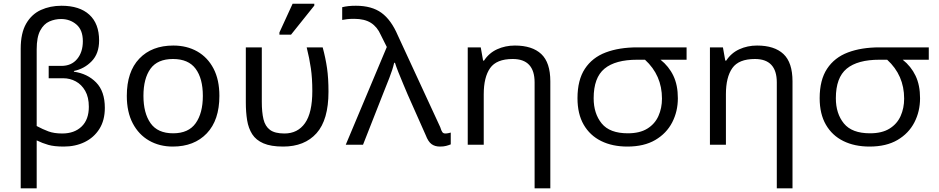

<svg xmlns="http://www.w3.org/2000/svg" viewBox="-20 -778 5046 1032"><path d="M177.2 234.4H91.3V-516.6Q91.3 -600.1 120.6 -650.9Q149.9 -701.7 199.7 -724.4Q249.5 -747.1 310.5 -747.1Q407.7 -747.1 460.2 -699Q512.7 -650.9 512.7 -560.5Q512.7 -490.2 473.1 -449.2Q433.6 -408.2 377.4 -396.5V-392.6Q450.2 -382.3 496.8 -334.7Q543.5 -287.1 543.5 -198.2Q543.5 -131.3 514.2 -85Q484.9 -38.6 435.1 -14.4Q385.3 9.8 322.8 9.8Q271.5 9.8 239.7 0.7Q208 -8.3 177.2 -23.4ZM314.5 -60.5Q379.9 -60.5 418.7 -97.9Q457.5 -135.3 457.5 -204.1Q457.5 -255.4 438 -289.6Q418.5 -323.7 387.2 -340.6Q356 -357.4 319.8 -357.4H241.7V-423.8H310.1Q363.8 -423.8 394.5 -460.7Q425.3 -497.6 425.3 -556.6Q425.3 -616.7 390.9 -646.2Q356.4 -675.8 308.1 -675.8Q275.4 -675.8 245.4 -662.6Q215.3 -649.4 196.3 -614Q177.2 -578.6 177.2 -512.7V-100.6Q210 -83 240.2 -71.8Q270.5 -60.5 314.5 -60.5Z M1159.2 -262.7Q1159.2 -132.3 1091.6 -61.3Q1023.9 9.8 908.7 9.8Q837.4 9.8 781.5 -22.2Q725.6 -54.2 693.6 -115Q661.6 -175.8 661.6 -262.7Q661.6 -392.6 728.8 -462.9Q795.9 -533.2 911.6 -533.2Q984.4 -533.2 1040.3 -501.5Q1096.2 -469.7 1127.7 -409.4Q1159.2 -349.1 1159.2 -262.7ZM751 -262.7Q751 -169.9 789.3 -115.7Q827.6 -61.5 910.6 -61.5Q993.2 -61.5 1031.7 -115.7Q1070.3 -169.9 1070.3 -262.7Q1070.3 -356 1031.5 -408.4Q992.7 -460.9 909.7 -460.9Q826.7 -460.9 788.8 -408.4Q751 -356 751 -262.7Z M1502 9.8Q1436 9.8 1396 -7.6Q1356 -24.9 1335.7 -56.6Q1315.4 -88.4 1308.3 -131.8Q1301.3 -175.3 1301.3 -227.5V-523.4H1387.2V-230.5Q1387.2 -174.8 1396.2 -137Q1405.3 -99.1 1431.4 -79.8Q1457.5 -60.5 1508.8 -60.5Q1580.1 -60.5 1619.4 -116.2Q1658.7 -171.9 1658.7 -289.1Q1658.7 -357.4 1650.9 -411.1Q1643.1 -464.8 1628.4 -523.4H1714.4Q1730 -465.8 1737.8 -411.9Q1745.6 -357.9 1745.6 -285.2Q1745.6 -133.8 1681.4 -62Q1617.2 9.8 1502 9.8ZM1544.4 -591.8H1481.9V-603.5L1552.7 -757.8H1669.4V-748Z M2344.7 9.8Q2317.9 9.8 2299.8 -3.2Q2281.7 -16.1 2268.1 -51.8L2171.4 -269.5Q2161.6 -293 2147.9 -325.2Q2134.3 -357.4 2121.8 -388.7Q2109.4 -419.9 2103 -440.4H2098.6Q2090.8 -405.3 2072.8 -359.4Q2054.7 -313.5 2039.1 -274.4L1931.2 0H1838.4L2059.1 -525.4L2026.4 -590.8Q2007.8 -633.3 1973.9 -655Q1939.9 -676.8 1883.3 -676.8Q1861.3 -676.8 1845.9 -675Q1830.6 -673.3 1819.3 -670.9V-739.3Q1835 -743.2 1852.1 -745.1Q1869.1 -747.1 1893.1 -747.1Q1978 -747.1 2030.3 -709.2Q2082.5 -671.4 2118.2 -587.9L2346.2 -94.7Q2352.5 -74.2 2357.9 -67.4Q2363.3 -60.5 2373.5 -60.5Q2381.8 -60.5 2389.9 -62.3Q2397.9 -64 2402.8 -65.4V-2Q2390.6 2.9 2377.4 6.3Q2364.3 9.8 2344.7 9.8Z M2938 234.4H2853.5V-335Q2853.5 -460.9 2735.8 -460.9Q2648.9 -460.9 2614.5 -412.1Q2580.1 -363.3 2580.1 -271.5V0H2494.1V-523.4H2564L2576.7 -452.1H2581.5Q2608.4 -493.2 2652.1 -513.2Q2695.8 -533.2 2747.6 -533.2Q2840.8 -533.2 2889.4 -487.5Q2938 -441.9 2938 -340.8Z M3352.1 9.8Q3271.5 9.8 3211.2 -20Q3150.9 -49.8 3117.4 -107.7Q3084 -165.5 3084 -250Q3084 -348.1 3123.8 -408.4Q3163.6 -468.8 3235.8 -496.1Q3308.1 -523.4 3405.3 -523.4H3670.4V-457H3530.3Q3575.2 -421.4 3599.4 -370.8Q3623.5 -320.3 3623.5 -250Q3623.5 -179.2 3593 -120.1Q3562.5 -61 3502.2 -25.6Q3441.9 9.8 3352.1 9.8ZM3354.5 -61.5Q3418.9 -61.5 3459.5 -86.7Q3500 -111.8 3519 -154.3Q3538.1 -196.8 3538.1 -248Q3538.1 -373.5 3446.8 -457H3405.3Q3287.6 -457 3229.2 -408.9Q3170.9 -360.8 3170.9 -250Q3170.9 -167.5 3214.1 -114.5Q3257.3 -61.5 3354.5 -61.5Z M4239.7 234.4H4155.3V-335Q4155.3 -460.9 4037.6 -460.9Q3950.7 -460.9 3916.3 -412.1Q3881.8 -363.3 3881.8 -271.5V0H3795.9V-523.4H3865.7L3878.4 -452.1H3883.3Q3910.2 -493.2 3953.9 -513.2Q3997.6 -533.2 4049.3 -533.2Q4142.6 -533.2 4191.2 -487.5Q4239.7 -441.9 4239.7 -340.8Z M4653.8 9.8Q4573.2 9.8 4512.9 -20Q4452.6 -49.8 4419.2 -107.7Q4385.7 -165.5 4385.7 -250Q4385.7 -348.1 4425.5 -408.4Q4465.3 -468.8 4537.6 -496.1Q4609.9 -523.4 4707 -523.4H4972.2V-457H4832Q4877 -421.4 4901.1 -370.8Q4925.3 -320.3 4925.3 -250Q4925.3 -179.2 4894.8 -120.1Q4864.3 -61 4804 -25.6Q4743.7 9.8 4653.8 9.8ZM4656.2 -61.5Q4720.7 -61.5 4761.2 -86.7Q4801.8 -111.8 4820.8 -154.3Q4839.8 -196.8 4839.8 -248Q4839.8 -373.5 4748.5 -457H4707Q4589.4 -457 4531 -408.9Q4472.7 -360.8 4472.7 -250Q4472.7 -167.5 4515.9 -114.5Q4559.1 -61.5 4656.2 -61.5Z"/></svg>

Font: Lunasima
Style: Regular
Weight: 400
Designer: The DocRepair Project, Monotype Design Team
Foundry: Google
Version: Version 2.009